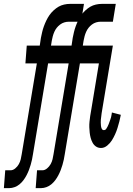

<svg xmlns="http://www.w3.org/2000/svg" viewBox="-68 -755 688 990"><path d="M-20 215H-48L-41 123H-13Q-1 123 10.5 113.5Q22 104 29 91.5Q36 79 39 66Q42 53 44 40L122 -428H63L70 -520H137L143 -560Q146 -575 149.5 -590Q153 -605 158.5 -620Q164 -635 171 -649.5Q178 -664 187 -677Q196 -690 208.5 -701.5Q221 -713 234 -720.5Q247 -728 262.5 -731.5Q278 -735 293 -735H365L350 -643H286Q275 -643 263.5 -639.5Q252 -636 242 -628.5Q232 -621 224.5 -611.5Q217 -602 212 -590.5Q207 -579 204 -567.5Q201 -556 199 -545L195 -520H301L294 -428H180L102 40Q100 54 97 68Q94 82 90 95.5Q86 109 81 122Q76 135 69 148.5Q62 162 53 174Q44 186 32.5 195.5Q21 205 7 210Q-7 215 -20 215ZM144 215H116L123 123H151Q163 123 174.5 113.5Q186 104 193 91.5Q200 79 203 66Q206 53 208 40L286 -428H227L234 -520H301L307 -560Q310 -575 313.5 -590Q317 -605 322.5 -620Q328 -635 335 -649.5Q342 -664 351 -677Q360 -690 372.5 -701.5Q385 -713 398 -720.5Q411 -728 426.5 -731.5Q442 -735 457 -735H529L514 -643H450Q439 -643 427.5 -639.5Q416 -636 406 -628.5Q396 -621 388.5 -611.5Q381 -602 376 -590.5Q371 -579 368 -567.5Q365 -556 363 -545L359 -520H465L458 -428H344L266 40Q264 54 261 68Q258 82 254 95.5Q250 109 245 122Q240 135 233 148.5Q226 162 217 174Q208 186 196.5 195.5Q185 205 171 210Q157 215 144 215ZM453 8Q438 8 427 0.5Q416 -7 409.5 -19Q403 -31 399.5 -44Q396 -57 394.5 -71Q393 -85 392.5 -99Q392 -113 393.5 -127.5Q395 -142 397 -156.5Q399 -171 402 -186L442 -428H382L389 -520H514L456 -171Q455 -163 454 -154.5Q453 -146 452 -138.5Q451 -131 451.5 -123Q452 -115 452.5 -107Q453 -99 456.5 -91.5Q460 -84 468 -84Q475 -84 479 -89.5Q483 -95 486 -101Q489 -107 491.5 -113Q494 -119 496 -125Q498 -131 500.5 -137.5Q503 -144 504.5 -150Q506 -156 507 -162Q508 -168 509 -175L555 -163Q552 -146 547.5 -129Q543 -112 538 -95.5Q533 -79 525.5 -62.5Q518 -46 509 -31.5Q500 -17 485 -4.5Q470 8 453 8Z"/></svg>

Font: Iosevka Semibold Extended
Style: Italic
Weight: 600
Width: 7
Italic angle: -9°
Monospace: yes
Designer: Belleve Invis
Foundry: Belleve Invis
Version: Version 32.5.0; ttfautohint (v1.8.4)